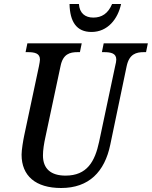

<svg xmlns="http://www.w3.org/2000/svg" viewBox="-20 -931 760 961"><path d="M438 -771C519 -771 570 -836 586 -911H541C521 -863 489 -843 447 -843C406 -843 378 -865 375 -911H328C330 -822 363 -771 438 -771ZM286 10C425 10 504 -71 532 -207L614 -600C627 -661 662 -670 700 -670H711L720 -714H499L490 -670H500C536 -670 562 -664 562 -633C562 -626 560 -614 557 -603L476 -221C455 -123 416 -52 308 -52C235 -52 195 -86 195 -153C195 -180 200 -212 208 -248L283 -600C295 -661 330 -670 368 -670H380L389 -714H117L108 -670H119C154 -670 180 -664 180 -633C180 -626 178 -616 175 -600L101 -252C96 -228 88 -181 88 -157C88 -51 158 10 286 10Z"/></svg>

Font: Noto Serif Condensed Medium
Style: Italic
Weight: 500
Width: 3
Italic angle: -12°
Designer: Monotype Design Team
Foundry: Monotype Imaging Inc.
Version: Version 2.013